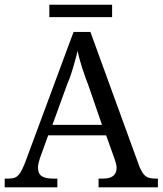

<svg xmlns="http://www.w3.org/2000/svg" viewBox="-20 -797 692 817"><path d="M185.1 -221.2 149.9 -124Q146 -112.3 143.8 -102.1Q141.6 -91.8 141.6 -84Q141.6 -58.1 157.5 -47.6Q173.3 -37.1 204.6 -37.1H224.1V0H0V-37.1H17.6Q30.3 -37.1 40 -40Q49.8 -43 57.6 -51Q65.4 -59.1 72.8 -73.5Q80.1 -87.9 88.4 -109.4L293 -661.1H364.7L573.7 -86.9Q580.1 -72.8 585.7 -63.5Q591.3 -54.2 598.9 -48.1Q606.4 -42 616.7 -39.6Q627 -37.1 641.6 -37.1H651.9V0H399.4V-37.1H418.9Q476.1 -37.1 476.1 -83Q476.1 -90.8 474.1 -98.4Q472.2 -106 468.8 -117.2L431.6 -221.2ZM357.4 -430.2Q341.8 -470.7 330.1 -506.8Q318.4 -543 309.6 -580.6Q305.7 -559.6 300.8 -543.5Q295.9 -527.3 291.5 -511.2Q287.1 -495.1 281.2 -477.8Q275.4 -460.4 266.1 -439L203.1 -265.6H414.1ZM457 -724.1H189.9V-776.9H457Z"/></svg>

Font: MUA Office
Style: Regular
Weight: 400
Designer: Khon Soe Zaw Thu
Foundry: Myanmar Unicode
Version: Version 2.10 June 24, 2017